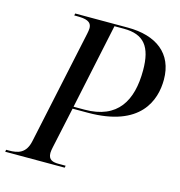

<svg xmlns="http://www.w3.org/2000/svg" viewBox="-124 -809 849 904"><g transform="rotate(15 300.5 -357.0)"><path d="M-18 0H272L274 -10H241C211 -10 189 -16 189 -50C189 -56 191 -70 193 -78L236 -278H310C567 -278 616 -420 616 -521C616 -648 528 -714 388 -714H132L130 -704H143C185 -704 215 -698 215 -664C215 -658 213 -644 211 -636L93 -82C80 -19 41 -10 -3 -10H-16ZM291 -288H238L326 -704H372C470 -704 510 -653 510 -538C510 -390 453 -288 291 -288Z"/></g></svg>

Font: Noto Serif Display
Style: Italic
Weight: 400
Italic angle: -12°
Designer: Monotype Design Team
Foundry: Monotype Imaging Inc.
Version: Version 2.009